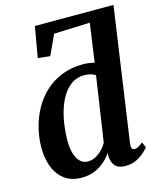

<svg xmlns="http://www.w3.org/2000/svg" viewBox="-122 -906 836 1003"><g transform="rotate(-15 296.5 -404.5)"><path d="M196 10Q139.5 10 103 -17.5Q66.5 -45 48.8 -91.2Q31 -137.5 31 -194Q31 -247.5 44 -300.5Q57 -353.5 82.8 -400.2Q108.5 -447 147.2 -483.2Q186 -519.5 238 -540.2Q290 -561 355.5 -561Q369.5 -561 385.2 -558.5Q401 -556 415 -553L444.5 -761.5L249.5 -754L200 -646L134 -653L163 -819H588L484.5 -99.5Q482 -81.5 485.8 -72.2Q489.5 -63 500 -63Q508.5 -63 519 -68Q529.5 -73 546 -86.5L559 -57Q552.5 -48.5 535.8 -32.5Q519 -16.5 492.8 -3.2Q466.5 10 431.5 10Q394.5 10 377.2 -8.5Q360 -27 358 -60.5L358.5 -80.5Q345 -59 322 -38Q299 -17 267.2 -3.5Q235.5 10 196 10ZM248 -63.5Q270 -63.5 290.2 -74.2Q310.5 -85 326.8 -102Q343 -119 352.5 -136.5L405 -488Q393.5 -495.5 378.2 -499.8Q363 -504 345.5 -504Q306.5 -504 277.8 -484.8Q249 -465.5 228.8 -433.2Q208.5 -401 196 -360.8Q183.5 -320.5 177.8 -278Q172 -235.5 172 -196.5Q172 -155 181.2 -125Q190.5 -95 207.5 -79.2Q224.5 -63.5 248 -63.5Z"/></g></svg>

Font: Merriweather 36pt
Style: Bold Italic
Weight: 700
Italic angle: -7.8°
Version: Version 2.101